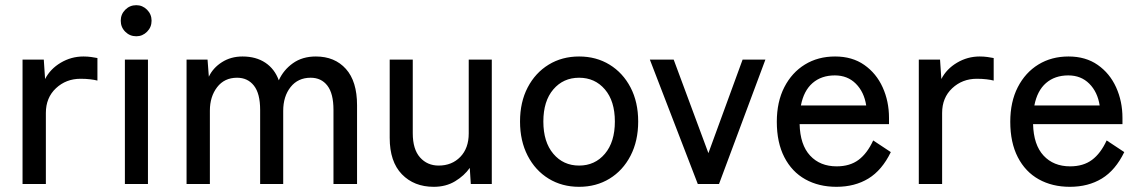

<svg xmlns="http://www.w3.org/2000/svg" viewBox="-20 -710 4400 741"><path d="M67 0V-480H149L154 -405Q174 -444 214.5 -468Q255 -492 302 -492Q318 -492 332 -490Q346 -488 356 -486V-399Q345 -402 328 -404Q311 -406 291 -406Q235 -406 196 -369.5Q157 -333 157 -274V0Z M462 0V-480H551V0ZM506 -570Q481 -570 463.5 -587.5Q446 -605 446 -630Q446 -655 463.5 -672.5Q481 -690 506 -690Q530 -690 547.5 -672.5Q565 -655 565 -630Q565 -605 547.5 -587.5Q530 -570 506 -570Z M700 0V-480H781L786 -414Q802 -448 836.5 -470Q871 -492 916 -492Q968 -492 1004 -468Q1040 -444 1056 -400Q1074 -440 1110.5 -466Q1147 -492 1199 -492Q1272 -492 1315 -444Q1358 -396 1358 -304V0H1267V-286Q1267 -349 1243.5 -379.5Q1220 -410 1179 -410Q1130 -410 1101.5 -374Q1073 -338 1073 -282V0H984V-286Q984 -349 960 -379.5Q936 -410 895 -410Q846 -410 818 -373.5Q790 -337 790 -283V0Z M1654 11Q1578 11 1531 -37.5Q1484 -86 1484 -178V-480H1573V-196Q1573 -134 1601 -102.5Q1629 -71 1673 -71Q1724 -71 1756.5 -104.5Q1789 -138 1789 -195V-480H1878V0H1797L1793 -62Q1772 -32 1736.5 -10.5Q1701 11 1654 11Z M2215 11Q2149 11 2097.5 -20.5Q2046 -52 2016.5 -109Q1987 -166 1987 -241Q1987 -316 2016.5 -372.5Q2046 -429 2097.5 -460.5Q2149 -492 2215 -492Q2281 -492 2332.5 -460.5Q2384 -429 2413.5 -372.5Q2443 -316 2443 -241Q2443 -166 2413.5 -109Q2384 -52 2332.5 -20.5Q2281 11 2215 11ZM2215 -71Q2276 -71 2314.5 -116.5Q2353 -162 2353 -241Q2353 -320 2314.5 -365Q2276 -410 2215 -410Q2154 -410 2115.5 -365Q2077 -320 2077 -241Q2077 -162 2115.5 -116.5Q2154 -71 2215 -71Z M2673 0 2488 -480H2580L2714 -119L2846 -480H2934L2755 0Z M3208 11Q3140 11 3088 -18Q3036 -47 3007 -103.5Q2978 -160 2978 -240Q2978 -317 3007 -373.5Q3036 -430 3086.5 -461Q3137 -492 3203 -492Q3269 -492 3315.5 -459.5Q3362 -427 3386.5 -373Q3411 -319 3411 -255V-231H3066Q3068 -151 3106.5 -109.5Q3145 -68 3209 -68Q3260 -68 3293.5 -93Q3327 -118 3350 -168L3418 -123Q3384 -53 3331.5 -21Q3279 11 3208 11ZM3071 -303H3323Q3315 -355 3283 -387Q3251 -419 3202 -419Q3150 -419 3116 -389.5Q3082 -360 3071 -303Z M3526 0V-480H3608L3613 -405Q3633 -444 3673.5 -468Q3714 -492 3761 -492Q3777 -492 3791 -490Q3805 -488 3815 -486V-399Q3804 -402 3787 -404Q3770 -406 3750 -406Q3694 -406 3655 -369.5Q3616 -333 3616 -274V0Z M4109 11Q4041 11 3989 -18Q3937 -47 3908 -103.5Q3879 -160 3879 -240Q3879 -317 3908 -373.5Q3937 -430 3987.5 -461Q4038 -492 4104 -492Q4170 -492 4216.5 -459.5Q4263 -427 4287.5 -373Q4312 -319 4312 -255V-231H3967Q3969 -151 4007.5 -109.5Q4046 -68 4110 -68Q4161 -68 4194.5 -93Q4228 -118 4251 -168L4319 -123Q4285 -53 4232.5 -21Q4180 11 4109 11ZM3972 -303H4224Q4216 -355 4184 -387Q4152 -419 4103 -419Q4051 -419 4017 -389.5Q3983 -360 3972 -303Z"/></svg>

Font: Zen Kaku Gothic Antique Medium
Style: Regular
Weight: 500
Designer: Yoshimichi Ohira
Foundry: Positype
Version: Version 1.002